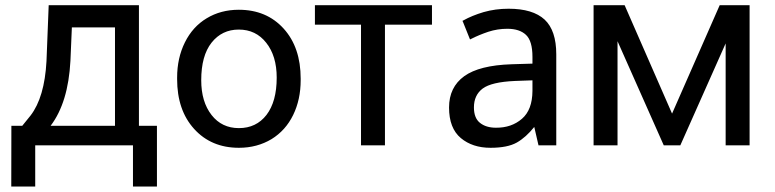

<svg xmlns="http://www.w3.org/2000/svg" viewBox="-20 -548 2923 724"><path d="M170.9 -73.7H413.6V-444.8H251L245.6 -318.8Q237.3 -161.1 170.9 -73.7ZM64 -73.7 95.2 -112.3Q147.9 -180.7 155.3 -317.4L163.6 -528.3H503.9V-73.7H571.8V155.3H481.4V0H112.8V155.3H22.5L22.9 -73.7Z M738.8 -245.6Q738.8 -164.1 777.8 -114.3Q816.4 -64.9 880.9 -64.9Q946.3 -64.9 984.9 -114.7Q1023.4 -165 1023.4 -255.4Q1023.4 -336.9 983.9 -386.7Q944.8 -436.5 880.4 -436.5Q816.9 -436.5 777.8 -387.2Q738.8 -337.9 738.8 -245.6ZM647.9 -249.5V-255.4Q647.9 -329.1 677.2 -388.2Q706.5 -447.3 759.3 -479Q812.5 -511.2 880.4 -511.2Q985.4 -511.2 1049.8 -439.9Q1113.8 -369.1 1113.8 -251.5V-245.6Q1113.8 -172.4 1085.4 -114.3Q1057.1 -56.2 1003.9 -23.4Q977.1 -7.3 946.3 1Q915.5 9.3 880.9 9.3Q776.4 9.3 711.9 -62Q647.9 -132.8 647.9 -249.5Z M1608.9 -455.1H1431.6V0H1341.3V-455.1H1167.5V-528.3H1608.9Z M1948.2 -100.1Q1987.3 -133.8 1987.8 -205.1V-245.1L1921.4 -242.7Q1833 -238.8 1799.8 -213.9Q1767.1 -189 1767.1 -143.1Q1767.1 -103 1789.6 -85Q1812.5 -66.4 1850.1 -66.4Q1908.7 -65.9 1948.2 -100.1ZM1727.5 -471.2Q1759.8 -489.3 1803.7 -502.4Q1848.1 -515.1 1897.9 -515.1Q1989.3 -515.1 2033.7 -474.1Q2077.6 -433.1 2077.6 -343.3V-4.4V-2V0H2075.2H2073.2H2014.2H2012.2H2010.3V-2L2009.8 -3.4L1994.6 -69.3Q1963.4 -30.3 1929.2 -10.7Q1911.1 -0.5 1886.2 4.4Q1861.3 9.3 1829.6 9.3Q1761.7 9.3 1717.8 -27.3Q1673.3 -64.5 1673.3 -142.6Q1673.3 -219.2 1730.5 -260.7Q1787.6 -301.8 1909.2 -305.7L1987.8 -308.1V-333.5Q1987.8 -393.6 1963.4 -416.5Q1939 -439.5 1893.1 -439.5Q1856 -439.5 1821.3 -428.2Q1786.6 -416.5 1756.8 -401.4L1754.9 -400.4L1752.4 -399.4L1751.5 -401.4L1750.5 -403.8L1725.6 -465.8L1724.6 -467.8L1723.6 -469.2L1725.6 -470.2Z M2514.2 -119.6 2693.8 -528.3H2806.6V0H2716.3V-384.3L2545.4 0H2482.9L2308.6 -392.6V0H2218.3V-528.3H2335.4Z"/></svg>

Font: MAUL
Style: Regular
Weight: 400
Designer: MAUL
Version: Version 1.0; 2020; ttfautohint (v1.8.3)